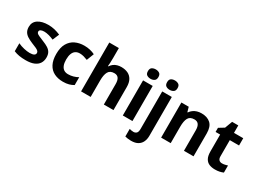

<svg xmlns="http://www.w3.org/2000/svg" viewBox="-54 -1553 3439 2586"><g transform="rotate(30 1665.5 -260.0)"><path d="M460 -161Q460 -109 435.5 -70.5Q411 -32 361 -11Q311 10 234 10Q176 10 132 2.5Q88 -5 47 -22V-146Q91 -125 141.5 -113.5Q192 -102 230 -102Q276 -102 297 -114.5Q318 -127 318 -150Q318 -165 307.5 -177Q297 -189 270.5 -202Q244 -215 194 -234Q146 -254 113 -275.5Q80 -297 63 -327Q46 -357 46 -402Q46 -477 105.5 -516.5Q165 -556 263 -556Q315 -556 361 -545Q407 -534 453 -514L410 -412Q372 -429 332 -439.5Q292 -450 261 -450Q226 -450 207 -439.5Q188 -429 188 -410Q188 -395 198.5 -384Q209 -373 235.5 -361.5Q262 -350 310 -330Q359 -311 392.5 -289.5Q426 -268 443 -238Q460 -208 460 -161Z M813 10Q734 10 674.5 -19.5Q615 -49 582 -111.5Q549 -174 549 -270Q549 -371 585 -433.5Q621 -496 683 -526Q745 -556 824 -556Q871 -556 913.5 -546Q956 -536 989 -519L945 -406Q915 -418 884.5 -426.5Q854 -435 823 -435Q784 -435 757 -417Q730 -399 716 -362.5Q702 -326 702 -271Q702 -217 716.5 -181.5Q731 -146 757.5 -129Q784 -112 822 -112Q864 -112 902.5 -123Q941 -134 974 -153V-31Q943 -12 904 -1Q865 10 813 10Z M1240 -606Q1240 -562 1238 -528.5Q1236 -495 1234 -476H1241Q1259 -504 1283 -521.5Q1307 -539 1336.5 -547.5Q1366 -556 1399 -556Q1458 -556 1502 -535Q1546 -514 1570.5 -470Q1595 -426 1595 -356V0H1445V-318Q1445 -377 1424 -407Q1403 -437 1358 -437Q1291 -437 1265.5 -390Q1240 -343 1240 -257V0H1091V-760H1240Z M1890 -546V0H1740V-546ZM1816 -760Q1848 -760 1872.5 -744.5Q1897 -729 1897 -687Q1897 -646 1872.5 -630Q1848 -614 1816 -614Q1782 -614 1758 -630Q1734 -646 1734 -687Q1734 -729 1758 -744.5Q1782 -760 1816 -760Z M2004 240Q1980 240 1954.5 236.5Q1929 233 1911 228V110Q1927 114 1941.5 117Q1956 120 1973 120Q2000 120 2019 103Q2038 86 2038 36V-546H2187V59Q2187 109 2169 150Q2151 191 2111 215.5Q2071 240 2004 240ZM2032 -687Q2032 -729 2055.5 -744.5Q2079 -760 2113 -760Q2146 -760 2170.5 -744.5Q2195 -729 2195 -687Q2195 -646 2170.5 -630Q2146 -614 2113 -614Q2079 -614 2055.5 -630Q2032 -646 2032 -687Z M2646 -556Q2736 -556 2788 -508.5Q2840 -461 2840 -356V0H2691V-318Q2691 -377 2669.5 -407Q2648 -437 2603 -437Q2535 -437 2510 -390.5Q2485 -344 2485 -256V0H2336V-546H2450L2471 -473H2477Q2495 -500 2520.5 -518.5Q2546 -537 2577.5 -546.5Q2609 -556 2646 -556Z M3219 -109Q3242 -109 3263.5 -114Q3285 -119 3304 -125V-15Q3280 -4 3248.5 3Q3217 10 3175 10Q3126 10 3087.5 -6Q3049 -22 3026.5 -61.5Q3004 -101 3004 -172V-433H2933V-497L3015 -547L3058 -662H3154V-546H3298V-433H3154V-180Q3154 -144 3171.5 -126.5Q3189 -109 3219 -109Z"/></g></svg>

Font: Noto Sans Syriac Eastern
Style: Bold
Weight: 700
Designer: Patrick Giasson and the Monotype Design Team
Foundry: Monotype Imaging Inc.
Version: Version 3.001